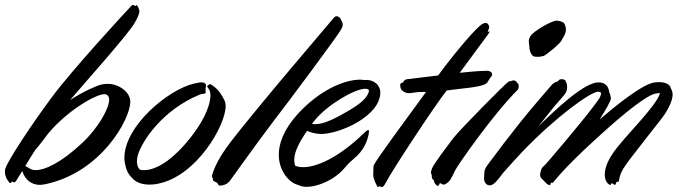

<svg xmlns="http://www.w3.org/2000/svg" viewBox="-108 -742 2771 781"><path d="M422 -328C422 -370 372 -401 331 -401C322 -401 313 -400 304 -398C285 -394 228 -368 177 -335C256 -427 409 -598 438 -646C451 -668 459 -685 459 -697C459 -702 452 -721 447 -721C446 -721 445 -721 444 -719C443 -717 443 -717 442 -717C440 -717 438 -722 433 -722C432 -722 429 -721 427 -719C406 -697 185 -458 101 -344C17 -231 -74 -92 -86 -57C-88 -52 -88 -48 -88 -43C-88 -27 -80 -11 -74 -5C-70 0 -69 3 -67 3C-66 3 -64 2 -61 -1L-57 -3C-54 -3 -53 0 -50 0C-49 0 -46 -1 -42 -7L-17 -47C-17 -45 -16 -42 -15 -40C-5 -12 19 10 54 10C60 10 66 9 73 8C304 -39 422 -258 422 -328ZM36 -133C52 -150 77 -185 89 -200C166 -292 281 -359 317 -359C328 -359 336 -350 336 -337C336 -300 291 -221 226 -160C137 -77 73 -50 37 -50C18 -50 8 -60 -5 -67C7 -87 21 -110 36 -133Z M729 -368C729 -371 728 -373 728 -375C728 -384 730 -388 730 -393C730 -395 730 -397 729 -399C726 -405 719 -407 711 -407C702 -407 691 -404 681 -402C575 -377 398 -229 398 -100C398 -88 400 -76 403 -65C408 -46 416 -30 427 -21C439 -5 462 9 500 9C510 9 523 8 536 5C691 -26 810 -231 810 -311C810 -320 808 -327 806 -332C786 -372 773 -382 757 -394C750 -399 747 -400 746 -400C743 -400 744 -397 741 -397C738 -396 735 -394 735 -391C735 -389 737 -385 742 -379C745 -375 748 -367 748 -354C748 -324 732 -267 673 -190C592 -85 523 -50 479 -50C473 -50 467 -50 461 -52C453 -59 449 -71 449 -86C449 -94 450 -102 453 -112C469 -166 551 -294 704 -357C716 -363 729 -357 729 -368Z M1282 -656C1276 -665 1280 -665 1273 -671C1270 -674 1266 -676 1262 -676C1258 -676 1255 -675 1252 -672C1244 -662 947 -316 832 -167C766 -82 756 -33 754 -26C754 -21 758 -19 758 -14V-11C758 -6 766 -3 772 0C780 2 777 13 787 13C797 13 818 7 819 0H820C823 0 825 -2 829 -9C834 -16 951 -179 1003 -247C1055 -314 1269 -600 1281 -625C1284 -629 1286 -636 1286 -643C1286 -648 1284 -652 1282 -656Z M1391 -193 1393 -207C1393 -211 1392 -213 1390 -213C1386 -213 1380 -208 1371 -199C1269 -100 1179 -62 1126 -62C1112 -62 1101 -64 1093 -68C1090 -75 1089 -83 1089 -92C1089 -123 1107 -160 1141 -210C1154 -203 1179 -197 1198 -197C1273 -197 1439 -269 1439 -366C1439 -396 1413 -417 1382 -417C1379 -417 1378 -417 1376 -416C1370 -417 1364 -418 1357 -418C1292 -418 1191 -375 1102 -277C1046 -215 1026 -158 1026 -113C1026 -43 1072 3 1104 10C1114 15 1126 18 1139 18C1178 18 1226 -2 1257 -25C1298 -55 1289 -61 1331 -96C1374 -131 1386 -171 1391 -193ZM1322 -299C1256 -259 1209 -237 1176 -237C1171 -237 1166 -237 1161 -238C1164 -242 1167 -246 1171 -251C1223 -316 1335 -381 1378 -381C1385 -381 1390 -379 1393 -375C1392 -358 1377 -332 1322 -299Z M1880 -639C1877 -644 1874 -649 1868 -649C1865 -649 1861 -648 1855 -645C1833 -634 1751 -539 1674 -435C1610 -428 1556 -420 1549 -420C1533 -419 1534 -404 1525 -404C1521 -404 1520 -400 1520 -395C1520 -388 1522 -379 1527 -375C1536 -366 1546 -363 1556 -363C1569 -363 1582 -368 1608 -368H1625C1541 -253 1427 -99 1413 -71C1411 -66 1411 -63 1411 -60C1411 -38 1410 -35 1410 -33C1410 -19 1416 -6 1421 5C1425 15 1427 18 1430 18C1432 18 1434 16 1438 16C1440 16 1443 19 1446 19C1449 19 1454 15 1462 0C1485 -46 1658 -309 1709 -374L1758 -380C1835 -388 1865 -395 1874 -406C1882 -418 1885 -425 1890 -430C1893 -433 1894 -436 1894 -439C1894 -448 1884 -454 1875 -454C1850 -454 1808 -451 1762 -446L1875 -599C1882 -609 1884 -613 1884 -614C1884 -615 1883 -615 1883 -615C1882 -615 1877 -611 1876 -611C1876 -618 1882 -624 1882 -633C1882 -635 1881 -637 1880 -639Z M1999 -402C1993 -406 1997 -406 1991 -411C1988 -414 1984 -415 1981 -415C1979 -415 1977 -414 1975 -414C1971 -411 1966 -412 1962 -411C1950 -405 1759 -211 1735 -179C1711 -147 1657 -77 1649 -56C1646 -48 1645 -43 1645 -40C1645 -34 1648 -33 1648 -31C1648 -20 1650 -11 1656 -10C1658 -10 1655 3 1670 13C1671 14 1672 14 1673 14C1679 14 1679 3 1682 3C1686 3 1690 9 1696 9C1702 9 1709 5 1719 -5C1725 -10 1740 -41 1744 -50C1753 -69 1896 -275 1998 -377C2001 -380 2002 -386 2002 -391C2002 -396 2001 -401 1999 -402ZM2176 -577C2180 -586 2194 -604 2194 -621C2194 -633 2190 -641 2187 -647C2183 -654 2164 -658 2155 -658C2135 -657 2065 -617 2051 -597C2044 -587 2043 -579 2043 -572C2043 -564 2045 -558 2045 -556C2045 -534 2051 -525 2058 -516C2061 -512 2069 -511 2079 -511C2089 -511 2100 -513 2105 -515C2117 -522 2146 -546 2148 -548C2158 -558 2171 -568 2176 -577Z M2377 -342C2377 -345 2375 -357 2370 -367C2368 -392 2352 -407 2327 -407C2269 -407 2158 -302 2083 -229L2132 -291C2154 -320 2191 -356 2196 -370C2198 -376 2199 -383 2199 -389C2199 -395 2198 -401 2196 -405C2192 -412 2194 -416 2184 -419C2181 -420 2178 -420 2176 -420C2170 -420 2165 -417 2164 -414C2160 -407 2151 -413 2135 -395C2119 -377 2045 -291 2003 -238C1961 -185 1915 -125 1898 -101C1880 -77 1862 -58 1862 -39C1862 -29 1861 -22 1861 -16C1861 -9 1862 -3 1867 3C1871 9 1877 12 1885 12C1899 12 1916 -8 1938 -38C1955 -57 1979 -85 2015 -123C2154 -268 2295 -369 2325 -369C2330 -369 2334 -367 2337 -365C2337 -345 2321 -330 2296 -296C2264 -253 2112 -72 2105 -67C2098 -62 2094 -58 2090 -39C2089 -36 2089 -34 2089 -31C2089 -18 2098 -14 2103 -8C2110 0 2120 11 2128 11C2132 11 2130 6 2134 0C2135 1 2136 2 2138 2L2142 0C2147 -4 2178 -51 2313 -174C2438 -289 2527 -358 2562 -362C2568 -363 2572 -363 2577 -363C2559 -305 2430 -186 2384 -117C2359 -80 2352 -51 2352 -32C2352 -23 2353 -17 2355 -12C2359 3 2372 11 2375 11C2375 11 2376 11 2376 10C2376 7 2377 4 2381 4C2383 4 2385 5 2388 7C2390 9 2392 10 2393 10C2397 10 2397 4 2399 0C2400 -2 2401 -3 2402 -3C2403 -3 2405 -2 2406 -2C2407 -2 2409 -3 2410 -9C2412 -17 2412 -30 2428 -57C2448 -91 2580 -253 2595 -276C2610 -298 2628 -333 2628 -357C2628 -367 2625 -376 2620 -384C2619 -395 2604 -408 2572 -408C2568 -408 2562 -407 2557 -407C2506 -403 2385 -302 2331 -256C2356 -295 2377 -332 2377 -342Z"/></svg>

Font: Oregano
Style: Italic
Weight: 400
Italic angle: -12°
Designer: Astigmatic (AOETI)
Foundry: Astigmatic (AOETI)
Version: Version 1.000